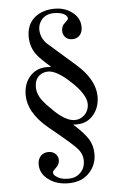

<svg xmlns="http://www.w3.org/2000/svg" viewBox="-59 -771 617 952"><g transform="rotate(-5 250.0 -295.0)"><path d="M69.3 -314.5Q69.3 -274.4 91.8 -232.4Q118.2 -186.5 168 -145.5Q276.4 -57.6 301.8 -29.3Q328.1 -1 328.1 33.2Q328.1 71.3 303.7 93.8Q281.2 116.2 245.1 116.2Q208 116.2 187.5 101.6Q169.9 90.8 170.9 79.1Q170.9 75.2 173.8 71.3Q175.8 68.4 181.6 62.5Q192.4 52.7 197.3 45.9Q205.1 33.2 205.1 19.5Q205.1 2.9 193.4 -9.8Q179.7 -24.4 157.2 -24.4Q135.7 -24.4 120.1 -10.7Q103.5 5.9 103.5 33.2Q103.5 78.1 143.6 108.4Q183.6 138.7 243.2 138.7Q310.5 138.7 348.6 96.7Q383.8 58.6 383.8 4.9Q383.8 -38.1 362.3 -71.3Q343.8 -101.6 293 -147.5L293.9 -149.4L308.6 -148.4Q362.3 -148.4 394.5 -188.5Q423.8 -224.6 423.8 -277.3Q423.8 -322.3 397.5 -366.2Q375 -404.3 335 -439.5L199.2 -558.6Q181.6 -574.2 171.9 -596.7Q165 -615.2 165 -633.8Q165 -659.2 181.6 -680.7Q204.1 -708 244.1 -708Q275.4 -708 293.9 -698.2Q311.5 -688.5 311.5 -672.9Q311.5 -671.9 308.6 -669.9Q307.6 -668 303.7 -664.1Q292 -653.3 286.1 -646.5Q277.3 -632.8 277.3 -617.2Q277.3 -601.6 286.1 -588.9Q298.8 -571.3 324.2 -571.3Q348.6 -571.3 362.3 -587.9Q375 -602.5 375 -627.9Q375 -672.9 335.9 -702.1Q299.8 -729.5 250 -729.5Q191.4 -729.5 152.3 -699.2Q109.4 -665 109.4 -601.6Q109.4 -553.7 136.7 -514.6Q154.3 -490.2 206.1 -445.3L204.1 -443.4L185.5 -444.3Q132.8 -444.3 100.6 -407.2Q69.3 -371.1 69.3 -314.5ZM190.4 -421.9Q233.4 -421.9 301.8 -357.4Q372.1 -291 372.1 -245.1Q372.1 -211.9 349.6 -190.4Q330.1 -170.9 301.8 -170.9Q269.5 -170.9 230.5 -200.2Q206.1 -218.8 168 -258.8Q146.5 -282.2 137.7 -297.9Q123 -323.2 123 -350.6Q123 -386.7 145.5 -406.2Q164.1 -421.9 190.4 -421.9Z"/></g></svg>

Font: Batang
Style: Regular
Weight: 400
Version: Version 2.21